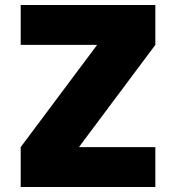

<svg xmlns="http://www.w3.org/2000/svg" viewBox="-20 -750 706 770"><path d="M298 -162V-160H603V0H63V-160L368 -568V-570H63V-730H603V-570Z"/></svg>

Font: M PLUS 1p Black
Style: Regular
Weight: 900
Version: Version 1.061